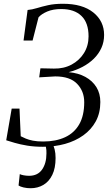

<svg xmlns="http://www.w3.org/2000/svg" viewBox="-20 -771 594 1019"><path d="M207.5 8Q162 8 124.2 1.8Q86.5 -4.5 58.2 -12.8Q30 -21 13 -26.5L42 -194.5H83.5L90 -48Q101.5 -42 116.8 -35.5Q132 -29 154.5 -24.5Q177 -20 209 -20Q276.5 -20 325.5 -42.8Q374.5 -65.5 400.8 -111.8Q427 -158 427 -228.5Q427 -287 389.2 -326.2Q351.5 -365.5 273 -365.5L188 -360.5L194.5 -408.5L266 -407Q318.5 -406 360 -428.2Q401.5 -450.5 425.8 -489.5Q450 -528.5 450 -578Q450 -650 412.2 -686.5Q374.5 -723 305 -723Q261.5 -723 230.5 -709.8Q199.5 -696.5 184.5 -679L153 -556H105L126.5 -718Q150 -720 176 -728Q202 -736 235.5 -743.5Q269 -751 314 -751Q417.5 -751 475 -705Q532.5 -659 532.5 -585.5Q532.5 -548 518 -516.2Q503.5 -484.5 477.8 -459.2Q452 -434 417.8 -416Q383.5 -398 344.5 -388Q395.5 -383.5 433.2 -362.8Q471 -342 491.8 -308.2Q512.5 -274.5 512.5 -229.5Q512.5 -171.5 488.5 -127.2Q464.5 -83 422.2 -52.8Q380 -22.5 325 -7.2Q270 8 207.5 8ZM236.5 -12.5 257.5 -10.5Q265 2.5 270 22Q275 41.5 275 67.5Q275 121.5 257.5 157.2Q240 193 210 210.5Q180 228 142.5 228Q123 228 105 223.8Q87 219.5 78.5 213.5L85 153Q91 156.5 105 159.2Q119 162 134.5 162Q180 162 203.2 129Q226.5 96 226.5 43Q227 25 224.2 12.2Q221.5 -0.5 217.5 -10.5Z"/></svg>

Font: Merriweather 144pt Light
Style: Italic
Weight: 300
Italic angle: -7.8°
Version: Version 2.101